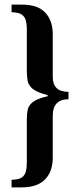

<svg xmlns="http://www.w3.org/2000/svg" viewBox="-20 -680 356 830"><path d="M30 130V97Q59 97 73 88Q87 79 91.5 62Q96 45 96 21V-166Q96 -189 100 -207Q104 -225 123 -239.5Q142 -254 186 -264V-269Q141 -280 122 -295.5Q103 -311 99.5 -330.5Q96 -350 96 -372V-554Q96 -574 92 -590.5Q88 -607 74 -617Q60 -627 30 -627V-660H75Q112 -660 137 -650.5Q162 -641 177.5 -623.5Q193 -606 200.5 -583Q208 -560 208 -533V-348Q208 -316 224.5 -299.5Q241 -283 276 -283V-251Q243 -251 225.5 -233.5Q208 -216 208 -178V3Q208 27 201.5 49.5Q195 72 179.5 90.5Q164 109 138 119.5Q112 130 72 130Z"/></svg>

Font: Frank Ruhl Libre
Style: Bold
Weight: 700
Designer: Yanek Iontef
Foundry: Fontef
Version: Version 6.004